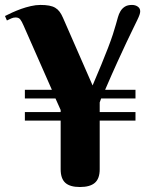

<svg xmlns="http://www.w3.org/2000/svg" viewBox="-50 -750 608 778"><path d="M499 -351.1H359.9L354 -335V-295.9H499V-261.2H354V-64Q354 -26.4 334.5 -9.3Q314.9 7.8 273.9 7.8Q233.4 7.8 214.6 -9.3Q195.8 -26.4 195.8 -64V-261.2H50.8V-295.9H195.8V-304.2L174.8 -351.1H50.8V-386.2H160.2L44.9 -647.9Q38.1 -663.6 32 -671.4Q25.9 -679.2 13.2 -679.2Q3.9 -679.2 -4.4 -675.3Q-12.7 -671.4 -22 -667L-29.8 -685.1Q-17.6 -691.4 -0.5 -699.2Q16.6 -707 35.6 -713.9Q54.7 -720.7 75 -725.3Q95.2 -730 113.8 -730Q134.3 -730 148.9 -727.3Q163.6 -724.6 173.8 -718.5Q184.1 -712.4 191.4 -702.6Q198.7 -692.9 205.1 -678.2L325.2 -403.8Q344.7 -449.7 360.4 -487.5Q376 -525.4 387.7 -555.9Q399.4 -586.4 407.2 -610.1Q415 -633.8 419.9 -651.9Q423.8 -665.5 427.7 -679.7Q431.6 -693.8 438.2 -704.8Q444.8 -715.8 455.8 -722.9Q466.8 -730 484.9 -730Q498.5 -730 508.3 -723.1Q518.1 -716.3 518.1 -704.1Q518.1 -698.2 515.4 -690.2Q512.7 -682.1 506.1 -668.5Q499.5 -654.8 489 -633.3Q478.5 -611.8 462.6 -578.4Q446.8 -544.9 425.3 -497.8Q403.8 -450.7 376 -386.2H499Z"/></svg>

Font: Berkshire Swash
Style: Regular
Weight: 700
Designer: Astigmatic (AOETI)
Foundry: Astigmatic (AOETI)
Version: Version 1.000